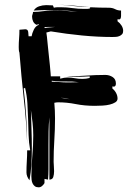

<svg xmlns="http://www.w3.org/2000/svg" viewBox="-20 -804 556 820"><path d="M121 -753Q144 -753 166.5 -756.5Q189 -760 212 -760Q237 -760 261.5 -757.5Q286 -755 311 -753Q282 -758 253 -759.5Q224 -761 195 -761Q177 -761 159.5 -760.5Q142 -760 124 -759Q132 -772 147 -777Q162 -782 176 -782H181L206 -781L210 -771Q218 -773 225 -773H241Q265 -773 289 -769.5Q313 -766 339 -766H351Q357 -766 364 -768L366 -773Q405 -771 445 -771Q460 -771 471.5 -765Q483 -759 497 -759V-736Q497 -730 495 -725.5Q493 -721 488 -721L482 -722V-713Q492 -706 499 -695Q506 -684 506 -672Q506 -663 501.5 -658Q497 -653 490 -650Q483 -647 475 -646.5Q467 -646 460 -646Q397 -646 330 -652.5Q263 -659 197 -670L178 -665Q179 -661 180.5 -646.5Q182 -632 184 -611.5Q186 -591 188.5 -568Q191 -545 193 -525.5Q195 -506 196 -492.5Q197 -479 197 -478H237V-468Q255 -473 268 -473Q284 -473 299 -470Q314 -467 332 -467Q340 -467 347.5 -468Q355 -469 363 -471V-478Q348 -477 333 -476.5Q318 -476 303 -476Q293 -476 283.5 -476.5Q274 -477 265 -478Q307 -478 347.5 -481Q388 -484 430 -484Q447 -484 461 -475Q475 -466 475 -447Q475 -442 473 -438Q471 -434 466 -434L460 -435V-426Q470 -418 476 -406.5Q482 -395 482 -383Q482 -373 472.5 -367Q463 -361 449 -357.5Q435 -354 417.5 -353Q400 -352 385 -352Q341 -352 303.5 -359.5Q266 -367 228 -367Q222 -367 212 -365Q215 -332 215 -298Q215 -252 212 -205.5Q209 -159 209 -113Q209 -106 210 -95Q211 -84 211 -73Q211 -59 207.5 -48Q204 -37 191 -37V-303Q188 -273 187.5 -243.5Q187 -214 187 -185V-81Q187 -60 185 -37L170 -40V-22Q166 -15 159.5 -9.5Q153 -4 145 -4Q135 -4 129 -8.5Q123 -13 119.5 -20Q116 -27 115 -35.5Q114 -44 114 -51Q114 -94 118 -138Q122 -182 122 -226Q122 -253 119 -280Q116 -307 112 -334Q113 -292 114.5 -251.5Q116 -211 116 -170Q116 -135 114 -101.5Q112 -68 106 -34Q93 -50 93 -68Q93 -91 94.5 -115Q96 -139 96 -162H109Q103 -195 102 -228L100 -295Q99 -329 97 -362.5Q95 -396 87 -429L81 -426Q95 -308 96 -188Q93 -284 82 -378Q71 -478 63 -579Q61 -584 60.5 -590.5Q60 -597 60 -603Q60 -622 61.5 -639.5Q63 -657 63 -677L88 -679Q99 -679 100.5 -667.5Q102 -656 102 -649H115Q117 -662 124.5 -677.5Q132 -693 146 -698L145 -701L136 -698Q126 -703 121.5 -712.5Q117 -722 117 -733Q117 -738 119 -743Q121 -748 121 -753ZM201 -455Q218 -455 234.5 -453.5Q251 -452 268 -452H277L317 -453Q288 -457 259 -456Q230 -455 201 -459ZM297 -778Q264 -782 231 -784Q283 -782 336 -776Q349 -775 361 -774Q328 -774 297 -778ZM172 -684Q178 -686 193.5 -687Q209 -688 216 -689H192Q176 -689 169 -688ZM240 -386Q251 -384 262 -383Q270 -382 278 -380Q270 -382 263 -384Q254 -386 243 -386ZM366 -774H361Q363 -774 366 -773ZM283 -380Q281 -380 278 -380Q281 -380 283 -380Z"/></svg>

Font: Finger Paint
Style: Regular
Weight: 400
Designer: Ralph du Carrois
Foundry: Ralph du Carrois
Version: Version 1.002